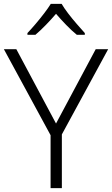

<svg xmlns="http://www.w3.org/2000/svg" viewBox="-20 -967 576 987"><path d="M240 0V-272L0 -714H64L268 -332L472 -714H536L298 -276V0ZM297 -947Q309 -926 330 -898.5Q351 -871 374.5 -844Q398 -817 416 -797V-788H375Q348 -810 320 -839Q292 -868 268 -896Q244 -868 216.5 -839.5Q189 -811 162 -788H121V-797Q140 -817 163 -844Q186 -871 207 -898.5Q228 -926 241 -947Z"/></svg>

Font: Noto Sans Symbols Light
Style: Regular
Weight: 300
Version: Version 2.002